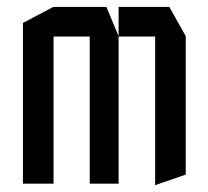

<svg xmlns="http://www.w3.org/2000/svg" viewBox="-20 -528 599 552"><path d="M46 0V-462L133 -508H134V0ZM238 0V-423H321V0ZM134 -423V-508H286L321 -424V-423ZM426 4V-423H514V-26L427 4ZM321 -423V-508H467L514 -424V-423Z"/></svg>

Font: Foldit
Style: Regular
Weight: 400
Version: Version 1.003